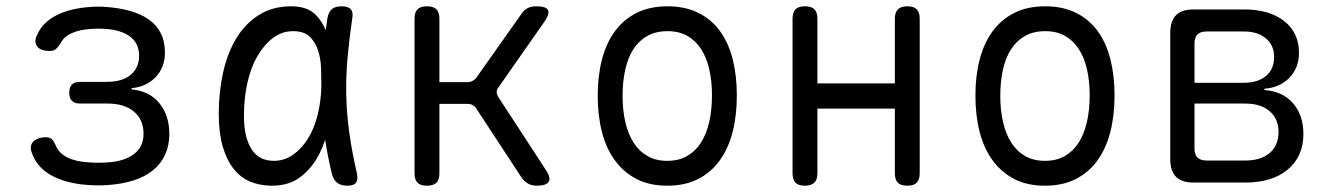

<svg xmlns="http://www.w3.org/2000/svg" viewBox="-20 -580 4240 610"><path d="M98 -469Q115 -509 159.5 -531.5Q204 -554 269 -558Q281 -559 292.5 -559Q304 -559 316 -558Q359 -555 394 -545Q429 -535 453.5 -517.5Q478 -500 491 -474Q504 -448 504 -413Q504 -366 474.5 -335Q445 -304 398 -300V-296Q454 -291 486 -252.5Q518 -214 518 -154Q518 -118 504.5 -88.5Q491 -59 465.5 -38.5Q440 -18 403.5 -6.5Q367 5 321 8Q307 9 292.5 9Q278 9 264 8Q194 4 146.5 -21Q99 -46 82 -92Q77 -104 78 -113.5Q79 -123 85 -129.5Q91 -136 101.5 -140Q112 -144 126 -144Q131 -144 136 -142.5Q141 -141 144.5 -138Q148 -135 151 -130Q154 -125 157 -118Q167 -93 194.5 -79.5Q222 -66 264 -64Q278 -63 292.5 -63Q307 -63 321 -64Q374 -67 405 -90Q436 -113 436 -155Q436 -200 405.5 -225.5Q375 -251 322 -251H235Q217 -251 208.5 -259.5Q200 -268 200 -285Q200 -303 208.5 -311.5Q217 -320 235 -320H320Q369 -320 395.5 -342.5Q422 -365 422 -403Q422 -442 393.5 -463.5Q365 -485 316 -488Q304 -489 292.5 -489Q281 -489 269 -488Q233 -486 207.5 -474.5Q182 -463 173 -443Q168 -436 164 -431Q160 -426 156 -423Q152 -420 147.5 -419Q143 -418 138 -418Q124 -418 114 -421.5Q104 -425 98.5 -432Q93 -439 92.5 -448.5Q92 -458 98 -469Z M844 10Q806 10 775 -3Q744 -16 722 -44Q700 -72 687.5 -115Q675 -158 675 -219Q675 -288 689 -350.5Q703 -413 731.5 -459.5Q760 -506 803.5 -533Q847 -560 905 -560Q953 -560 980 -536Q1002 -515 1015 -484Q1017 -502 1020 -521Q1024 -543 1035 -551.5Q1046 -560 1065 -560Q1086 -560 1094.5 -550.5Q1103 -541 1099 -521Q1090 -459 1084.5 -400Q1079 -341 1080 -282Q1081 -223 1089.5 -160.5Q1098 -98 1114 -29Q1118 -9 1111 0.5Q1104 10 1083.5 10Q1063 10 1051 0.5Q1039 -9 1034 -29Q1021 -84 1013 -136Q1006 -114 996 -94Q974 -49 937 -19.5Q900 10 844 10ZM850 -69Q883 -69 910.5 -88Q938 -107 958 -139Q978 -171 989 -214.5Q1000 -258 1001 -306Q1001 -333 1000 -363.5Q999 -394 990.5 -420Q982 -446 964 -463.5Q946 -481 911 -481Q876 -481 847.5 -459.5Q819 -438 798 -402Q777 -366 766 -317Q755 -268 755 -212Q755 -145 778.5 -107Q802 -69 850 -69Z M1336 10Q1316 10 1306.5 0.5Q1297 -9 1297 -30V-520Q1297 -541 1306.5 -550.5Q1316 -560 1337 -560Q1357 -560 1366.5 -550.5Q1376 -541 1376 -520V-319H1465Q1474 -319 1481.5 -323Q1489 -327 1494 -334L1636 -535Q1644 -548 1656 -554Q1668 -560 1684 -560Q1715 -560 1721 -548Q1727 -536 1709 -510L1564 -303Q1558 -296 1558 -288Q1558 -280 1563 -272L1713 -42Q1731 -16 1723.5 -3Q1716 10 1685 10Q1670 10 1658 3.5Q1646 -3 1637 -16L1494 -234Q1489 -242 1482 -246Q1475 -250 1465 -250H1376V-30Q1376 -9 1366.5 0.5Q1357 10 1336 10Z M2100 10Q2044 10 2003 -11Q1962 -32 1934 -70Q1906 -108 1892.5 -160.5Q1879 -213 1879 -276Q1879 -339 1892.5 -391Q1906 -443 1933.5 -480.5Q1961 -518 2002.5 -539Q2044 -560 2101 -560Q2157 -560 2199 -539Q2241 -518 2268 -480.5Q2295 -443 2308 -391Q2321 -339 2321 -277Q2321 -213 2307.5 -160.5Q2294 -108 2266.5 -70Q2239 -32 2197.5 -11Q2156 10 2100 10ZM2100 -69Q2136 -69 2162.5 -84Q2189 -99 2206.5 -126Q2224 -153 2233 -191.5Q2242 -230 2242 -277Q2242 -322 2233.5 -359.5Q2225 -397 2207.5 -424Q2190 -451 2163.5 -466Q2137 -481 2101 -481Q2064 -481 2037 -466Q2010 -451 1992.5 -424Q1975 -397 1966.5 -359Q1958 -321 1958 -275Q1958 -229 1967 -191Q1976 -153 1993.5 -126Q2011 -99 2037.5 -84Q2064 -69 2100 -69Z M2537 10Q2517 10 2507.5 0.5Q2498 -9 2498 -30V-520Q2498 -541 2507.5 -550.5Q2517 -560 2537 -560Q2558 -560 2567.5 -550.5Q2577 -541 2577 -520V-315H2823V-520Q2823 -541 2833 -550.5Q2843 -560 2863 -560Q2883 -560 2892.5 -550.5Q2902 -541 2902 -520V-30Q2902 -9 2892.5 0.5Q2883 10 2863 10Q2842 10 2832.5 0.5Q2823 -9 2823 -30V-235H2577V-30Q2577 -9 2567 0.5Q2557 10 2537 10Z M3300 10Q3244 10 3203 -11Q3162 -32 3134 -70Q3106 -108 3092.5 -160.5Q3079 -213 3079 -276Q3079 -339 3092.5 -391Q3106 -443 3133.5 -480.5Q3161 -518 3202.5 -539Q3244 -560 3301 -560Q3357 -560 3399 -539Q3441 -518 3468 -480.5Q3495 -443 3508 -391Q3521 -339 3521 -277Q3521 -213 3507.5 -160.5Q3494 -108 3466.5 -70Q3439 -32 3397.5 -11Q3356 10 3300 10ZM3300 -69Q3336 -69 3362.5 -84Q3389 -99 3406.5 -126Q3424 -153 3433 -191.5Q3442 -230 3442 -277Q3442 -322 3433.5 -359.5Q3425 -397 3407.5 -424Q3390 -451 3363.5 -466Q3337 -481 3301 -481Q3264 -481 3237 -466Q3210 -451 3192.5 -424Q3175 -397 3166.5 -359Q3158 -321 3158 -275Q3158 -229 3167 -191Q3176 -153 3193.5 -126Q3211 -99 3237.5 -84Q3264 -69 3300 -69Z M3772 0Q3734 0 3716 -18.5Q3698 -37 3698 -75V-475Q3698 -513 3716 -531.5Q3734 -550 3772 -550H3932Q4013 -550 4060 -513Q4107 -476 4107 -412Q4107 -365 4077 -333.5Q4047 -302 3997 -298V-294Q4055 -290 4088 -252Q4121 -214 4121 -154Q4121 -83 4071.5 -41.5Q4022 0 3936 0ZM3775 -251V-107Q3775 -89 3784.5 -79.5Q3794 -70 3813 -70H3936Q3986 -70 4014 -94Q4042 -118 4042 -161Q4042 -202 4014 -226.5Q3986 -251 3936 -251ZM3813 -480Q3794 -480 3784.5 -470.5Q3775 -461 3775 -443V-317H3932Q3976 -317 4002 -338.5Q4028 -360 4028 -399Q4028 -436 4002 -458Q3976 -480 3932 -480Z"/></svg>

Font: Maple Mono Light
Style: Regular
Weight: 300
Monospace: yes
Designer: subframe7536
Version: Version 7.000